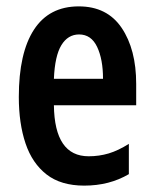

<svg xmlns="http://www.w3.org/2000/svg" viewBox="-20 -572 482 602"><path d="M227 -552Q316 -552 361.5 -484.5Q407 -417 407 -309V-242H149Q151 -82 258 -82Q291 -82 321 -91Q351 -100 384 -121V-26Q323 10 244 10Q171 10 126 -25Q81 -60 60 -122.5Q39 -185 39 -268Q39 -406 86.5 -479Q134 -552 227 -552ZM228 -464Q193 -464 172.5 -430.5Q152 -397 149 -325H303Q303 -386 284.5 -425Q266 -464 228 -464Z"/></svg>

Font: Noto Sans Thai Looped ExtraCondensed SemiBold
Style: Regular
Weight: 600
Width: 2
Designer: Sasikarn Vongin, Ben Mitchell
Foundry: The Fontpad Ltd
Version: Version 1.001; ttfautohint (v1.8.4.7-5d5b)